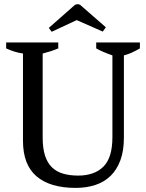

<svg xmlns="http://www.w3.org/2000/svg" viewBox="-20 -907 712 936"><path d="M10 0ZM10 -700H264V-671Q245 -663 226 -657Q207 -651 188 -646V-237Q188 -184 199.5 -148.5Q211 -113 233 -91.5Q255 -70 287.5 -60.5Q320 -51 361 -51Q440 -51 484 -94.5Q528 -138 528 -238V-637Q505 -645 485 -653.5Q465 -662 449 -671V-700H662V-671Q643 -660 623.5 -651Q604 -642 584 -637V-236Q584 -172 567 -126Q550 -80 519.5 -50Q489 -20 445.5 -5.5Q402 9 349 9Q224 9 158 -47.5Q92 -104 92 -221V-646Q51 -652 10 -671ZM232 -752 218 -771 345 -883Q350 -886 357.5 -886.5Q365 -887 371 -883L496 -774L481 -753L354 -809Z"/></svg>

Font: PT Serif
Style: Regular
Weight: 400
Designer: A.Korolkova, O.Umpeleva, V.Yefimov
Foundry: ParaType Ltd
Version: Version 1.000W OFL; ttfautohint (v1.6)